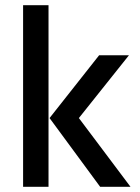

<svg xmlns="http://www.w3.org/2000/svg" viewBox="-20 -720 540 740"><path d="M167 0H69V-700H167ZM284 -265 483 0H366L171 -265L362 -507H477Z"/></svg>

Font: Hind Madurai Medium
Style: Regular
Weight: 500
Designer: Jyotish Sonowal
Foundry: Indian Type Foundry
Version: Version 1.001;PS 1.0;hotconv 1.0.86;makeotf.lib2.5.63406; tt